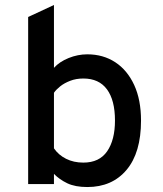

<svg xmlns="http://www.w3.org/2000/svg" viewBox="-20 -742 656 774"><path d="M332 12Q283 12 251.2 -3.2Q219.5 -18.5 197.5 -41V0H93.5V-673.5L197.5 -722V-468.5Q219.5 -493 256.5 -508Q293.5 -523 332 -523Q396 -523 444.8 -491Q493.5 -459 521 -399.2Q548.5 -339.5 548.5 -256Q548.5 -126.5 490.2 -57.2Q432 12 332 12ZM316 -86.5Q380.5 -86.5 412 -132.2Q443.5 -178 443.5 -256Q443.5 -338 411.2 -381.8Q379 -425.5 316 -425.5Q286.5 -425.5 262.8 -416.2Q239 -407 222.5 -393.8Q206 -380.5 197.5 -368V-144Q216 -117 246.5 -101.8Q277 -86.5 316 -86.5Z"/></svg>

Font: Overpass Mono SemiBold
Style: Regular
Weight: 600
Monospace: yes
Designer: Delve Withrington, Dave Bailey
Foundry: Delve Fonts LLC
Version: Version 4.000